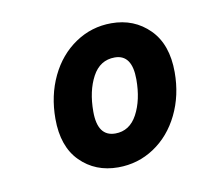

<svg xmlns="http://www.w3.org/2000/svg" viewBox="-49 -765 517 448"><g transform="rotate(-10 209.5 -541.0)"><path d="M73 -511Q73 -566 94.5 -611Q116 -656 154.5 -682Q193 -708 240 -708Q294 -708 330 -672Q366 -636 366 -570Q366 -515 344 -470Q322 -425 283.5 -399.5Q245 -374 198 -374Q144 -374 108.5 -409.5Q73 -445 73 -511ZM275 -569Q275 -628 234 -628Q199 -628 181 -594.5Q163 -561 163 -512Q163 -453 205 -453Q239 -453 257 -486.5Q275 -520 275 -569Z"/></g></svg>

Font: Fira Sans Compressed SemiBold
Style: Italic
Weight: 600
Width: 1
Italic angle: -8°
Designer: bBox Type GmbH & Carrois Corporate GbR & Edenspiekermann AG
Foundry: bBox Type GmbH & Carrois Corporate GbR & Edenspiekermann AG
Version: Version 4.301